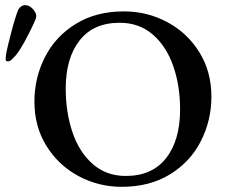

<svg xmlns="http://www.w3.org/2000/svg" viewBox="-20 -708 876 742"><path d="M113 -315Q113 -407 153.5 -487Q194 -567 272.5 -615.5Q351 -664 459 -664Q549 -664 626.5 -622.5Q704 -581 750.5 -506Q797 -431 797 -335Q797 -243 756.5 -163Q716 -83 637.5 -34.5Q559 14 450 14Q361 14 283.5 -27.5Q206 -69 159.5 -144Q113 -219 113 -315ZM676 -285Q676 -377 649.5 -453Q623 -529 570.5 -574.5Q518 -620 442 -620Q341 -620 287.5 -551.5Q234 -483 234 -366Q234 -274 260 -197Q286 -120 338.5 -74Q391 -28 466 -28Q568 -28 622 -97Q676 -166 676 -285ZM2 -485Q2 -500 20.5 -571.5Q39 -643 50 -669Q54 -678 62.5 -683.5Q71 -689 79 -688Q94 -688 108 -672Q122 -656 120 -643Q119 -632 89 -573.5Q59 -515 40 -493Q34 -486 26 -478.5Q18 -471 11 -471Q4 -471 3 -473.5Q2 -476 2 -485Z"/></svg>

Font: EB Garamond Medium
Style: Regular
Weight: 500
Designer: Georg Duffner and Octavio Pardo
Foundry: Georg Duffner
Version: Version 1.000